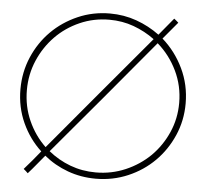

<svg xmlns="http://www.w3.org/2000/svg" viewBox="-52 -765 889 829"><g transform="rotate(5 393.0 -350.0)"><path d="M63 -348Q63 -416 89 -476.5Q115 -537 160 -583Q204 -628 264 -654.5Q324 -681 392 -681Q448 -681 497.5 -663Q547 -645 589 -614Q482 -487 377 -362Q272 -237 165 -109Q118 -154 90.5 -215.5Q63 -277 63 -348ZM184 -93Q320 -254 396.5 -345Q473 -436 608 -598Q661 -552 692 -487.5Q723 -423 723 -349Q723 -281 696.5 -221Q670 -161 625 -116Q579 -71 518.5 -45Q458 -19 390 -19Q331 -19 279 -38.5Q227 -58 184 -93ZM167 -72Q213 -34 270.5 -13Q328 8 392 8Q466 8 531.5 -20Q597 -48 646 -97Q694 -145 722.5 -210Q751 -275 751 -349Q751 -430 717.5 -500Q684 -570 627 -620Q643 -639 658 -657Q673 -675 689 -694Q685 -698 680 -702Q675 -706 670 -710Q654 -691 639 -672.5Q624 -654 608 -635Q562 -669 507.5 -688.5Q453 -708 392 -708Q318 -708 253 -679.5Q188 -651 140 -603Q91 -554 63 -488.5Q35 -423 35 -349Q35 -271 65.5 -204Q96 -137 148 -89Q131 -68 114 -47.5Q97 -27 79 -7Q84 -3 89 1.5Q94 6 98 10Q116 -10 133 -31Q150 -52 167 -72Z"/></g></svg>

Font: Josefin Slab Thin Light
Style: Regular
Weight: 300
Version: Version 2.000